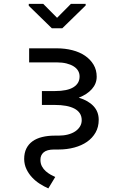

<svg xmlns="http://www.w3.org/2000/svg" viewBox="-20 -785 640 1020"><path d="M271.5 -301.3Q338.4 -301.3 370.8 -322Q403.3 -342.8 402.8 -379.4Q402.8 -395.5 394.8 -409.2Q386.7 -422.9 371.1 -432.6Q355.5 -442.4 333 -448Q310.5 -453.6 281.2 -453.6H134.8V-528.3H281.2Q325.7 -528.3 364.5 -518.3Q403.3 -508.3 431.9 -488.8Q460.4 -469.2 477.1 -441.2Q493.7 -413.1 493.7 -377.4Q493.7 -340.8 468.3 -312Q442.9 -283.2 398.4 -266.1Q448.7 -251 476.6 -221.4Q504.4 -191.9 504.4 -148.4Q504.4 -110.4 487.8 -81.1Q471.2 -51.8 442.4 -31.7Q413.6 -11.7 374.5 -1.2Q335.4 9.3 291 9.3H267.6Q229.5 9.3 211.9 24.4Q194.3 39.6 194.8 64.5Q194.8 84 202.9 98.9Q210.9 113.8 223.1 124.5Q235.4 135.3 248.8 142.8Q262.2 150.4 273.4 155.3L236.8 215.8Q214.4 206.1 191.7 191.7Q168.9 177.2 150.6 157.7Q132.3 138.2 120.6 113.8Q108.9 89.4 108.4 60.1Q108.4 27.3 120.1 3.9Q131.8 -19.5 153.1 -34.7Q174.3 -49.8 204.3 -57.1Q234.4 -64.5 271 -64.5H291Q317.9 -64.5 340.6 -70.3Q363.3 -76.2 379.4 -86.9Q395.5 -97.7 404.8 -112.8Q414.1 -127.9 414.1 -146.5Q414.1 -167.5 404.1 -182.9Q394 -198.2 375.5 -208Q356.9 -217.8 330.6 -222.7Q304.2 -227.5 271.5 -227.5H202.6V-301.3ZM283.2 -690.4 356.9 -764.6H435.1V-755.9L311 -634.8H255.4L132.8 -754.4V-764.6H209.5Z"/></svg>

Font: Roboto Mono
Style: Regular
Weight: 400
Designer: Google
Version: Version 2.000985; 2015; ttfautohint (v1.3)